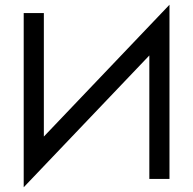

<svg xmlns="http://www.w3.org/2000/svg" viewBox="-20 -755 815 810"><path d="M690 -605 695 -735 85 -95 80 35ZM165 -700H80V35L165 -75ZM695 -735 610 -625V0H695Z"/></svg>

Font: Glinicke Jost Regular
Style: Regular
Weight: 400
Version: Version 3.710